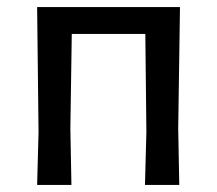

<svg xmlns="http://www.w3.org/2000/svg" viewBox="-20 -523 613 543"><path d="M489 -503 484 -159 487 0H390L394 -150L391 -427H183L179 -159L182 0H85L89 -150L85 -503Z"/></svg>

Font: Alegreya Sans SC Medium
Style: Regular
Weight: 500
Designer: Juan Pablo del Peral
Foundry: Huerta Tipografica
Version: Version 2.001;PS 002.001;hotconv 1.0.88;makeotf.lib2.5.64775